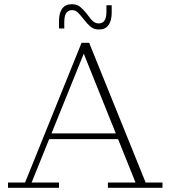

<svg xmlns="http://www.w3.org/2000/svg" viewBox="-20 -891 810 911"><path d="M18 0V-25H99L367 -688H403L671 -25H751V0H492V-25H623L370 -655H385L130 -25H260V0ZM204 -231V-258H552V-231ZM450 -751Q425 -751 409 -765Q393 -779 381 -795L371 -807L390 -828L399 -816Q409 -802 420.5 -791Q432 -780 448 -780Q467 -780 476 -793.5Q485 -807 485 -836V-866H510V-831Q510 -793 495 -772Q480 -751 450 -751ZM260 -792Q260 -829 275 -850Q290 -871 321 -871Q346 -871 361.5 -857.5Q377 -844 390 -828L399 -816L381 -795L371 -807Q361 -820 349.5 -831.5Q338 -843 322 -843Q304 -843 294.5 -829.5Q285 -816 285 -786V-756H260Z"/></svg>

Font: Montagu Slab 144pt ExtraLight
Style: Regular
Weight: 250
Version: Version 1.000